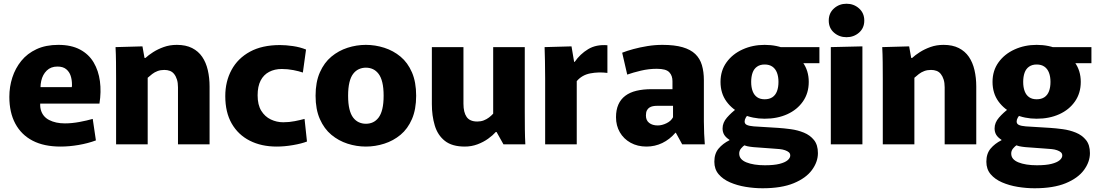

<svg xmlns="http://www.w3.org/2000/svg" viewBox="-20 -772 5863 1027"><path d="M304 12Q215 12 154.5 -19.5Q94 -51 62 -110.5Q30 -170 30 -254Q30 -308 46 -357.5Q62 -407 94 -446.5Q126 -486 175.5 -509Q225 -532 292 -532Q361 -532 408 -507Q455 -482 481 -438Q507 -394 514.5 -337.5Q522 -281 512 -218H119L210 -285Q188 -224 198 -186Q208 -148 243 -130Q278 -112 327 -112Q364 -112 404.5 -119.5Q445 -127 476 -136L493 -21Q450 -5 400 3.5Q350 12 304 12ZM120 -306H364Q365 -311 365 -314Q365 -317 365 -319Q365 -345 358 -366.5Q351 -388 334 -402Q317 -416 287 -416Q252 -416 230 -394.5Q208 -373 200.5 -339Q193 -305 200 -268Z M601 -348Q601 -397 600.5 -440Q600 -483 598 -520L742 -524L753 -462H758Q774 -477 799 -493Q824 -509 856 -520.5Q888 -532 926 -532Q974 -532 1007.5 -515Q1041 -498 1061.5 -468Q1082 -438 1091.5 -397Q1101 -356 1101 -309V0H932V-305Q932 -329 926.5 -346.5Q921 -364 911.5 -376Q902 -388 888.5 -393Q875 -398 859 -398Q839 -398 823 -392Q807 -386 794 -376Q781 -366 770 -356V0H601Z M1460 12Q1378 12 1316 -19.5Q1254 -51 1219.5 -111Q1185 -171 1185 -258Q1185 -336 1218.5 -398Q1252 -460 1317 -495.5Q1382 -531 1478 -531Q1509 -531 1547 -525.5Q1585 -520 1617 -507L1600 -384Q1580 -391 1549.5 -397Q1519 -403 1487 -403Q1449 -403 1419.5 -387.5Q1390 -372 1374 -341Q1358 -310 1358 -262Q1358 -211 1377.5 -179.5Q1397 -148 1428.5 -133Q1460 -118 1495 -118Q1527 -118 1557 -124Q1587 -130 1609 -136L1622 -15Q1594 -4 1548 4Q1502 12 1460 12Z M1937 12Q1887 12 1839 -3.5Q1791 -19 1752.5 -51Q1714 -83 1691 -135Q1668 -187 1668 -260Q1668 -333 1691 -385Q1714 -437 1752.5 -469Q1791 -501 1839 -516.5Q1887 -532 1937 -532Q1987 -532 2035.5 -516.5Q2084 -501 2122.5 -469Q2161 -437 2183.5 -385Q2206 -333 2206 -260Q2206 -187 2183.5 -135Q2161 -83 2122.5 -51Q2084 -19 2035.5 -3.5Q1987 12 1937 12ZM1937 -110Q1958 -110 1975 -118Q1992 -126 2005 -143Q2018 -160 2025 -189Q2032 -218 2032 -260Q2032 -302 2025 -331Q2018 -360 2005 -377Q1992 -394 1975 -402Q1958 -410 1937 -410Q1917 -410 1899.5 -402Q1882 -394 1869 -377Q1856 -360 1849 -331Q1842 -302 1842 -260Q1842 -218 1849 -189Q1856 -160 1869 -143Q1882 -126 1899.5 -118Q1917 -110 1937 -110Z M2466 12Q2398 12 2359.5 -18.5Q2321 -49 2305.5 -101Q2290 -153 2290 -215V-520H2459V-217Q2459 -171 2476 -146.5Q2493 -122 2533 -122Q2552 -122 2567.5 -128Q2583 -134 2595.5 -143.5Q2608 -153 2618 -164V-520H2787V-172Q2787 -123 2787.5 -80Q2788 -37 2790 0H2673L2636 -66H2632Q2616 -48 2591 -30Q2566 -12 2534 0Q2502 12 2466 12Z M2896 0V-351Q2896 -407 2895 -446Q2894 -485 2893 -520L3037 -524L3051 -441H3054Q3083 -483 3126 -509Q3169 -535 3229 -530V-382Q3182 -388 3137.5 -379.5Q3093 -371 3065 -338V0Z M3438 12Q3390 12 3353 -8.5Q3316 -29 3295.5 -64.5Q3275 -100 3275 -145Q3275 -184 3287.5 -212.5Q3300 -241 3324.5 -259.5Q3349 -278 3384.5 -286.5Q3420 -295 3465 -295H3577V-338Q3577 -352 3573 -364Q3569 -376 3560 -385.5Q3551 -395 3534.5 -399.5Q3518 -404 3493 -404Q3450 -404 3408 -394Q3366 -384 3335 -373L3308 -490Q3333 -500 3368 -509.5Q3403 -519 3443 -525.5Q3483 -532 3523 -532Q3588 -532 3631 -519.5Q3674 -507 3699 -483Q3724 -459 3734.5 -423.5Q3745 -388 3745 -343V-122Q3745 -90 3746.5 -57Q3748 -24 3750 0H3629L3595 -62H3593Q3562 -26 3522.5 -7Q3483 12 3438 12ZM3498 -101Q3521 -101 3545.5 -113Q3570 -125 3580 -145V-206H3494Q3483 -206 3472.5 -204Q3462 -202 3453.5 -196.5Q3445 -191 3440 -181Q3435 -171 3435 -154Q3435 -128 3452.5 -114.5Q3470 -101 3498 -101Z M4070 -137Q4006 -137 3952 -161Q3898 -185 3866 -229Q3834 -273 3834 -334Q3834 -394 3866 -438.5Q3898 -483 3952 -507.5Q4006 -532 4070 -532Q4136 -532 4189 -507.5Q4242 -483 4274 -438.5Q4306 -394 4306 -334Q4306 -274 4275 -229.5Q4244 -185 4191 -161Q4138 -137 4070 -137ZM4070 -241Q4095 -241 4111.5 -252Q4128 -263 4136 -284Q4144 -305 4144 -334Q4144 -362 4136 -383Q4128 -404 4111.5 -415.5Q4095 -427 4070 -427Q4046 -427 4029.5 -415.5Q4013 -404 4005.5 -383Q3998 -362 3998 -334Q3998 -305 4006 -284Q4014 -263 4030 -252Q4046 -241 4070 -241ZM4059 235Q4014 235 3968.5 227.5Q3923 220 3885 203.5Q3847 187 3824 160Q3801 133 3801 93Q3801 50 3823.5 23Q3846 -4 3882 -22V-24Q3862 -37 3853.5 -51.5Q3845 -66 3845 -85Q3845 -116 3868.5 -143Q3892 -170 3922 -192L3985 -163Q3975 -153 3969 -142.5Q3963 -132 3963 -122Q3963 -109 3975.5 -103.5Q3988 -98 4012 -96L4142 -88Q4173 -86 4210 -81Q4247 -76 4280 -62.5Q4313 -49 4334 -23Q4355 3 4355 47Q4355 94 4323 137.5Q4291 181 4225.5 208Q4160 235 4059 235ZM4071 112Q4120 112 4149.5 104.5Q4179 97 4193 85Q4207 73 4207 60Q4207 49 4199.5 42.5Q4192 36 4179 31.5Q4166 27 4150.5 25.5Q4135 24 4119 23L4010 15Q3990 13 3976.5 10Q3963 7 3954 1L3965 3Q3954 10 3944 22Q3934 34 3934 49Q3934 66 3944 77.5Q3954 89 3972.5 96.5Q3991 104 4016 108Q4041 112 4071 112ZM4128 -520H4363V-434H4252Z M4424 -520 4593 -524V0H4424ZM4508 -573Q4469 -573 4441 -597.5Q4413 -622 4413 -662Q4413 -702 4441 -727Q4469 -752 4508 -752Q4547 -752 4575 -727Q4603 -702 4603 -662Q4603 -622 4575 -597.5Q4547 -573 4508 -573Z M4702 -348Q4702 -397 4701.5 -440Q4701 -483 4699 -520L4843 -524L4854 -462H4859Q4875 -477 4900 -493Q4925 -509 4957 -520.5Q4989 -532 5027 -532Q5075 -532 5108.5 -515Q5142 -498 5162.5 -468Q5183 -438 5192.5 -397Q5202 -356 5202 -309V0H5033V-305Q5033 -329 5027.5 -346.5Q5022 -364 5012.5 -376Q5003 -388 4989.5 -393Q4976 -398 4960 -398Q4940 -398 4924 -392Q4908 -386 4895 -376Q4882 -366 4871 -356V0H4702Z M5525 -137Q5461 -137 5407 -161Q5353 -185 5321 -229Q5289 -273 5289 -334Q5289 -394 5321 -438.5Q5353 -483 5407 -507.5Q5461 -532 5525 -532Q5591 -532 5644 -507.5Q5697 -483 5729 -438.5Q5761 -394 5761 -334Q5761 -274 5730 -229.5Q5699 -185 5646 -161Q5593 -137 5525 -137ZM5525 -241Q5550 -241 5566.5 -252Q5583 -263 5591 -284Q5599 -305 5599 -334Q5599 -362 5591 -383Q5583 -404 5566.5 -415.5Q5550 -427 5525 -427Q5501 -427 5484.5 -415.5Q5468 -404 5460.5 -383Q5453 -362 5453 -334Q5453 -305 5461 -284Q5469 -263 5485 -252Q5501 -241 5525 -241ZM5514 235Q5469 235 5423.5 227.5Q5378 220 5340 203.5Q5302 187 5279 160Q5256 133 5256 93Q5256 50 5278.5 23Q5301 -4 5337 -22V-24Q5317 -37 5308.5 -51.5Q5300 -66 5300 -85Q5300 -116 5323.5 -143Q5347 -170 5377 -192L5440 -163Q5430 -153 5424 -142.5Q5418 -132 5418 -122Q5418 -109 5430.5 -103.5Q5443 -98 5467 -96L5597 -88Q5628 -86 5665 -81Q5702 -76 5735 -62.5Q5768 -49 5789 -23Q5810 3 5810 47Q5810 94 5778 137.5Q5746 181 5680.5 208Q5615 235 5514 235ZM5526 112Q5575 112 5604.5 104.5Q5634 97 5648 85Q5662 73 5662 60Q5662 49 5654.5 42.5Q5647 36 5634 31.5Q5621 27 5605.5 25.5Q5590 24 5574 23L5465 15Q5445 13 5431.5 10Q5418 7 5409 1L5420 3Q5409 10 5399 22Q5389 34 5389 49Q5389 66 5399 77.5Q5409 89 5427.5 96.5Q5446 104 5471 108Q5496 112 5526 112ZM5583 -520H5818V-434H5707Z"/></svg>

Font: Murecho Thin
Style: Bold
Weight: 700
Version: Version 1.010